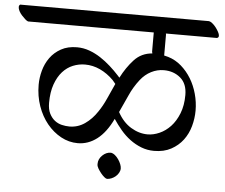

<svg xmlns="http://www.w3.org/2000/svg" viewBox="-84 -750 1089 931"><g transform="rotate(5 460.5 -284.5)"><path d="M22 -609Q16 -611 7.5 -618.5Q-1 -626 -9.5 -635.5Q-18 -645 -23.5 -655.5Q-29 -666 -29 -675Q-29 -683 -23 -687H896Q903 -686 912.5 -678.5Q922 -671 930 -660.5Q938 -650 944 -639Q950 -628 950 -620Q950 -611 941 -609H693Q694 -607 694 -603V-502L714 -497Q750 -486 778.5 -461Q807 -436 827 -403Q847 -370 858 -330Q869 -290 869 -249Q869 -211 858.5 -173Q848 -135 825.5 -105Q803 -75 768 -56Q733 -37 685 -37Q652 -37 622.5 -48.5Q593 -60 567.5 -79Q542 -98 521 -123Q500 -148 482 -175Q450 -108 407 -75Q364 -42 313 -42Q270 -42 231.5 -63Q193 -84 163.5 -120Q134 -156 117 -204.5Q100 -253 100 -308Q100 -342 109.5 -377Q119 -412 139.5 -440.5Q160 -469 192.5 -487Q225 -505 270 -505Q301 -505 330 -494.5Q359 -484 385 -467Q411 -450 434.5 -429Q458 -408 478 -386L487 -376Q513 -427 548 -465Q583 -503 636 -507Q634 -515 634 -516V-609ZM586 -373Q557 -336 538.5 -294Q520 -252 500 -210Q526 -162 565.5 -138Q605 -114 647 -114Q675 -114 704.5 -127Q734 -140 758 -165.5Q782 -191 797.5 -230Q813 -269 813 -320Q813 -375 780 -403Q747 -431 699 -431Q667 -431 637.5 -416Q608 -401 586 -373ZM400 -204Q420 -233 436.5 -270Q453 -307 470 -344L455 -362Q425 -392 389.5 -408.5Q354 -425 316 -425Q286 -425 257.5 -413.5Q229 -402 207 -377.5Q185 -353 171.5 -315Q158 -277 158 -225Q158 -193 168.5 -172.5Q179 -152 194.5 -140Q210 -128 229 -123.5Q248 -119 266 -119Q307 -119 341 -142.5Q375 -166 400 -204ZM478 -10Q489 -8 498.5 0Q508 8 515.5 19Q523 30 527.5 41.5Q532 53 532 62Q532 73 526 83.5Q520 94 511 101.5Q502 109 491 113.5Q480 118 470 118Q465 118 456.5 111Q448 104 439.5 93.5Q431 83 424.5 72Q418 61 418 52V49Q418 26 436.5 8Q455 -10 478 -10Z"/></g></svg>

Font: Asar
Style: Regular
Weight: 400
Designer: Eben Sorkin
Foundry: Eben Sorkin, Pria Ravichandran
Version: Version 1.003; ttfautohint (v1.3) -l 8 -r 50 -G 0 -x 0 -H 45